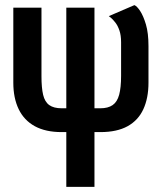

<svg xmlns="http://www.w3.org/2000/svg" viewBox="-20 -730 634 750"><path d="M142 -432V-700H32V-407Q32 -347 53 -303.5Q74 -260 116 -237Q158 -214 221 -214H239V0H349V-214H372Q437 -214 478.5 -237Q520 -260 540 -303.5Q560 -347 560 -407V-550Q560 -601 550 -634.5Q540 -668 527.5 -687Q515 -706 505 -710L405 -667Q407 -666 414 -660Q421 -654 430.5 -642Q440 -630 446.5 -611Q453 -592 453 -565V-434Q453 -388 445.5 -360Q438 -332 420 -319.5Q402 -307 372 -307H349V-700H239V-307H221Q190 -307 172.5 -319.5Q155 -332 148.5 -359.5Q142 -387 142 -432Z"/></svg>

Font: Advent Pro
Style: Bold
Weight: 700
Designer: VivaRado, Andreas Kalpakidis
Foundry: VivaRado, Andreas Kalpakidis
Version: Version 3.000